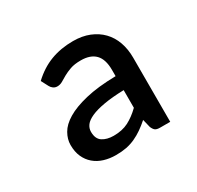

<svg xmlns="http://www.w3.org/2000/svg" viewBox="-82 -817 506 494"><g transform="rotate(-30 171.0 -570.0)"><path d="M298 -420H268Q259 -420 254.5 -422.8Q250 -425.5 246 -434.5L240 -459Q228 -448.5 216.5 -440.5Q205 -432.5 192.5 -426.8Q180 -421 166 -418.2Q152 -415.5 135 -415.5Q116 -415.5 99.8 -420.5Q83.5 -425.5 71.5 -435.8Q59.5 -446 52.8 -461Q46 -476 46 -496.5Q46 -513.5 55.5 -530.2Q65 -547 87 -560.2Q109 -573.5 145.2 -582.2Q181.5 -591 235 -592V-610.5Q235 -642 220.5 -657Q206 -672 177.5 -672Q158.5 -672 146 -667.5Q133.5 -663 124.2 -657.8Q115 -652.5 107.8 -648.2Q100.5 -644 92.5 -644Q85.5 -644 80.5 -647.8Q75.5 -651.5 73 -656.5L62 -677.5Q88 -702 118.2 -713.5Q148.5 -725 185 -725Q212 -725 233 -716.5Q254 -708 268.5 -693Q283 -678 290.5 -657Q298 -636 298 -610.5ZM154.5 -461.5Q180 -461.5 198.5 -471Q217 -480.5 235 -498V-550.5Q200 -549.5 175.8 -545.2Q151.5 -541 136.5 -534.2Q121.5 -527.5 115 -518.8Q108.5 -510 108.5 -499.5Q108.5 -478.5 121.5 -470Q134.5 -461.5 154.5 -461.5Z"/></g></svg>

Font: LatoHex
Style: Regular
Weight: 400
Designer: Lukasz Dziedzic
Foundry: tyPoland Lukasz Dziedzic
Version: Version 1.104; Western+Polish opensource